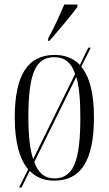

<svg xmlns="http://www.w3.org/2000/svg" viewBox="-20 -786 479 846"><path d="M192 -616V-606H198C237 -651 297 -721 321 -756V-766H263C244 -721 222 -671 192 -616ZM104 -40 64 40H75L111 -33C139 -4 176 10 219 10C334 10 394 -75 394 -268C394 -372 376 -446 338 -492L380 -576H369L332 -500C304 -529 267 -544 221 -544C101 -544 45 -453 45 -268C45 -160 66 -85 104 -40ZM311 -460 126 -85C112 -128 105 -188 105 -268C105 -458 135 -534 219 -534C265 -534 294 -511 311 -460ZM220 0C178 0 149 -22 131 -72L316 -447C329 -405 334 -346 334 -268C334 -80 305 0 220 0Z"/></svg>

Font: Noto Serif Display ExtraCondensed Light
Style: Regular
Weight: 300
Width: 2
Designer: Monotype Design Team
Foundry: Monotype Imaging Inc.
Version: Version 2.009